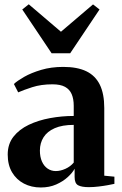

<svg xmlns="http://www.w3.org/2000/svg" viewBox="-20 -840 552 871"><path d="M165 10.5Q122.5 10.5 88.5 -7.2Q54.5 -25 34.8 -58.2Q15 -91.5 15 -139Q15 -186.5 41 -219.8Q67 -253 110.5 -273.8Q154 -294.5 207.2 -304.2Q260.5 -314 314.5 -314V-360Q314.5 -391 305.2 -412.8Q296 -434.5 275 -446Q254 -457.5 218 -457.5Q166.5 -457.5 126.2 -444.5Q86 -431.5 62.5 -421L43 -459Q58.5 -473.5 90 -491.5Q121.5 -509.5 166.8 -523Q212 -536.5 267 -536.5Q330.5 -536.5 371.5 -516.8Q412.5 -497 432.8 -455.8Q453 -414.5 453 -350V-43L499 -38.5V-6Q488 -3.5 469 0Q450 3.5 427.2 6.2Q404.5 9 383 9Q350.5 9 334.5 0.5Q318.5 -8 318.5 -37V-74.5Q309 -56.5 287.5 -36.8Q266 -17 235 -3.2Q204 10.5 165 10.5ZM233 -64Q254 -64 276.8 -74.2Q299.5 -84.5 314.5 -102.5V-273.5Q262.5 -273.5 228.2 -258.5Q194 -243.5 177.5 -217.2Q161 -191 161 -157Q161 -128.5 170.2 -107.5Q179.5 -86.5 196 -75.2Q212.5 -64 233 -64ZM214 -598.5 81 -797 110.5 -820.5 256.5 -696 402 -820 431.5 -797 298.5 -598.5Z"/></svg>

Font: Merriweather 96pt
Style: Bold
Weight: 700
Version: Version 2.100